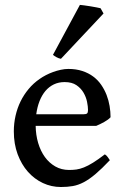

<svg xmlns="http://www.w3.org/2000/svg" viewBox="-20 -751 509 786"><path d="M244.6 -415Q220.2 -415 200.4 -405.5Q180.7 -396 166 -378.7Q151.4 -361.3 141.8 -336.9Q132.3 -312.5 128.4 -283.2H321.8Q333 -283.2 336.7 -286.9Q340.3 -290.5 340.3 -300.8Q340.3 -314.5 336.4 -334Q332.5 -353.5 322 -371.6Q311.5 -389.6 293 -402.3Q274.4 -415 244.6 -415ZM432.6 -271Q423.8 -261.2 406.7 -251.7Q389.6 -242.2 374 -235.8H126Q126.5 -198.7 136.2 -165.8Q146 -132.8 163.6 -108.4Q181.2 -84 206.3 -69.6Q231.4 -55.2 263.2 -55.2Q278.3 -55.2 292.7 -57.1Q307.1 -59.1 323.7 -65.7Q340.3 -72.3 360.8 -85Q381.3 -97.7 409.2 -119.1Q415.5 -115.7 421.4 -107.4Q427.2 -99.1 429.7 -95.2Q396.5 -60.1 371.1 -38.6Q345.7 -17.1 323 -5.1Q300.3 6.8 278.1 10.7Q255.9 14.6 229.5 14.6Q190.4 14.6 155.5 -1.7Q120.6 -18.1 94.2 -47.9Q67.9 -77.6 52.2 -119.6Q36.6 -161.6 36.6 -213.4Q36.6 -246.1 43.7 -277.3Q50.8 -308.6 64.2 -335.9Q77.6 -363.3 97.2 -386.7Q116.7 -410.2 142.1 -427.7Q153.8 -436 168 -443.4Q182.1 -450.7 197.5 -456.3Q212.9 -461.9 229 -465.3Q245.1 -468.8 259.8 -468.8Q291.5 -468.8 316.9 -460.4Q342.3 -452.1 361.6 -437.7Q380.9 -423.3 394.3 -403.8Q407.7 -384.3 416.3 -362.3Q424.8 -340.3 428.7 -316.9Q432.6 -293.5 432.6 -271ZM229.5 -510.3Q220.7 -511.7 211.4 -516.8Q202.1 -522 196.8 -526.4L307.1 -731Q313 -730.5 324.7 -729Q336.4 -727.5 349.6 -725.3Q362.8 -723.1 374.5 -720.9Q386.2 -718.8 391.6 -717.3L403.8 -695.8Z"/></svg>

Font: Gentium Book Basic
Style: Regular
Weight: 400
Designer: J. Victor Gaultney and Annie Olsen
Foundry: SIL International
Version: Version 1.102; 2013; Maintenance release